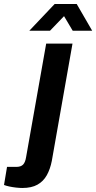

<svg xmlns="http://www.w3.org/2000/svg" viewBox="-126 -744 479 956"><path d="M-15 192Q-28 192 -46 190Q-64 188 -80 184.5Q-96 181 -106 177L-91 87H-45Q-22 87 -11 75.5Q0 64 4 38L104 -527H235L132 57Q124 98 107 128.5Q90 159 60.5 175.5Q31 192 -15 192ZM20 -591 146 -724H256L333 -591H236L173 -697H225L123 -591Z"/></svg>

Font: Archivo SemiCondensed
Style: Bold Italic
Weight: 700
Width: 4
Italic angle: -10°
Designer: Hector Gatti
Foundry: Omnibus-Type
Version: Version 2.001